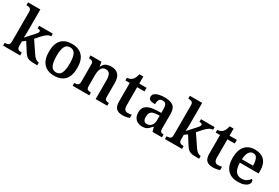

<svg xmlns="http://www.w3.org/2000/svg" viewBox="75 -1837 4254 2923"><g transform="rotate(30 2202.0 -375.0)"><path d="M17 0V-49H28Q45 -49 62.5 -53.5Q80 -58 91.5 -72.5Q103 -87 103 -116V-648Q103 -675 91.5 -688.5Q80 -702 62.5 -706.5Q45 -711 28 -711H17V-760H233V-374Q233 -356 232 -329.5Q231 -303 229.5 -282.5Q228 -262 228 -262L354 -401Q377 -426 384.5 -440.5Q392 -455 392 -465Q392 -489 341 -489V-536H581V-489Q547 -489 513 -467Q479 -445 440 -401L374 -326L507 -128Q560 -49 614 -49H617V0H603Q553 0 518.5 -2.5Q484 -5 460.5 -14Q437 -23 418 -41.5Q399 -60 379 -92L286 -238L233 -199V-115Q233 -86 244.5 -72Q256 -58 273.5 -53.5Q291 -49 308 -49H317V0Z M915 10Q800 10 733.5 -59.5Q667 -129 667 -270Q667 -410 730.5 -479Q794 -548 918 -548Q1034 -548 1100 -479Q1166 -410 1166 -270Q1166 -129 1102.5 -59.5Q1039 10 915 10ZM917 -49Q981 -49 1007 -105Q1033 -161 1033 -270Q1033 -379 1006.5 -433.5Q980 -488 916 -488Q852 -488 826 -433.5Q800 -379 800 -270Q800 -161 826.5 -105Q853 -49 917 -49Z M1239 0V-49H1243Q1277 -49 1300 -61Q1323 -73 1323 -119V-421Q1323 -464 1302 -475.5Q1281 -487 1248 -487H1244V-536H1436L1449 -461H1454Q1484 -517 1522 -532.5Q1560 -548 1608 -548Q1686 -548 1730 -502Q1774 -456 1774 -354V-120Q1774 -73 1792 -61Q1810 -49 1844 -49H1848V0H1644V-335Q1644 -400 1623.5 -435.5Q1603 -471 1553 -471Q1515 -471 1493 -449Q1471 -427 1462 -391Q1453 -355 1453 -313V-115Q1453 -72 1474 -60.5Q1495 -49 1528 -49H1532V0Z M2117 10Q2046 10 2008.5 -25Q1971 -60 1971 -147V-472H1895V-519Q1922 -519 1946 -529.5Q1970 -540 1986 -557Q2017 -590 2032 -660H2101V-536H2230V-472H2101V-152Q2101 -60 2170 -60Q2189 -60 2206 -62.5Q2223 -65 2239 -69V-12Q2224 -5 2191.5 2.5Q2159 10 2117 10Z M2463 10Q2397 10 2352 -29.5Q2307 -69 2307 -152Q2307 -232 2363 -271Q2419 -310 2532 -314L2615 -317V-374Q2615 -408 2610 -434.5Q2605 -461 2589.5 -476Q2574 -491 2541 -491Q2495 -491 2480 -460Q2465 -429 2465 -383Q2408 -383 2378.5 -397.5Q2349 -412 2349 -448Q2349 -484 2375.5 -506Q2402 -528 2446.5 -538Q2491 -548 2545 -548Q2645 -548 2695 -509.5Q2745 -471 2745 -377V-120Q2745 -79 2758.5 -64Q2772 -49 2806 -49H2809V0H2643L2623 -75H2615Q2593 -48 2573.5 -29Q2554 -10 2528 0Q2502 10 2463 10ZM2506 -59Q2556 -59 2585.5 -95Q2615 -131 2615 -191V-268L2563 -265Q2493 -262 2466.5 -232.5Q2440 -203 2440 -147Q2440 -59 2506 -59Z M2862 0V-49H2873Q2890 -49 2907.5 -53.5Q2925 -58 2936.5 -72.5Q2948 -87 2948 -116V-648Q2948 -675 2936.5 -688.5Q2925 -702 2907.5 -706.5Q2890 -711 2873 -711H2862V-760H3078V-374Q3078 -356 3077 -329.5Q3076 -303 3074.5 -282.5Q3073 -262 3073 -262L3199 -401Q3222 -426 3229.5 -440.5Q3237 -455 3237 -465Q3237 -489 3186 -489V-536H3426V-489Q3392 -489 3358 -467Q3324 -445 3285 -401L3219 -326L3352 -128Q3405 -49 3459 -49H3462V0H3448Q3398 0 3363.5 -2.5Q3329 -5 3305.5 -14Q3282 -23 3263 -41.5Q3244 -60 3224 -92L3131 -238L3078 -199V-115Q3078 -86 3089.5 -72Q3101 -58 3118.5 -53.5Q3136 -49 3153 -49H3162V0Z M3704 10Q3633 10 3595.5 -25Q3558 -60 3558 -147V-472H3482V-519Q3509 -519 3533 -529.5Q3557 -540 3573 -557Q3604 -590 3619 -660H3688V-536H3817V-472H3688V-152Q3688 -60 3757 -60Q3776 -60 3793 -62.5Q3810 -65 3826 -69V-12Q3811 -5 3778.5 2.5Q3746 10 3704 10Z M4146 10Q4025 10 3961 -62Q3897 -134 3897 -265Q3897 -405 3959 -476.5Q4021 -548 4135 -548Q4239 -548 4299 -487.5Q4359 -427 4359 -308V-259H4029Q4032 -155 4067.5 -107.5Q4103 -60 4169 -60Q4221 -60 4257 -83Q4293 -106 4311 -137Q4335 -125 4335 -94Q4335 -69 4314.5 -45Q4294 -21 4252 -5.5Q4210 10 4146 10ZM4226 -319Q4226 -396 4205.5 -441.5Q4185 -487 4136 -487Q4089 -487 4062 -444Q4035 -401 4031 -319Z"/></g></svg>

Font: Noto Serif Toto SemiBold
Style: Regular
Weight: 600
Designer: Monotype Design Team
Foundry: Monotype Imaging Inc.
Version: Version 2.001; ttfautohint (v1.8.4.7-5d5b)